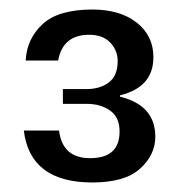

<svg xmlns="http://www.w3.org/2000/svg" viewBox="-20 -731 378 403"><path d="M174 -348Q43 -348 30 -457H104Q111 -399 169 -399Q231 -399 231 -455Q231 -485 211 -499Q191 -513 162 -513H112V-544H161Q190 -544 208.5 -558Q227 -572 227 -603Q227 -625 211.5 -641.5Q196 -658 167 -658Q112 -658 102 -604H34Q36 -649 69 -680Q102 -711 174 -711Q232 -711 267 -683.5Q302 -656 302 -611Q302 -548 232 -531V-528Q306 -510 306 -444Q306 -406 274 -377Q242 -348 174 -348Z"/></svg>

Font: Ulagadi Sans
Style: Regular
Weight: 400
Designer: Ninad Kale (Devanagari), Jonny Pinhorn (Latin)
Foundry: Indian Type Foundry
Version: Version 3.01;March 29, 2020;FontCreator 12.0.0.2522 64-bit; 